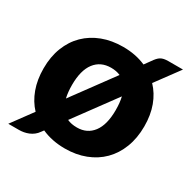

<svg xmlns="http://www.w3.org/2000/svg" viewBox="-141 -705 864 875"><g transform="rotate(30 290.5 -267.0)"><path d="M240 -112.5Q261.5 -102.5 291.5 -102.5Q345 -102.5 375.2 -142.5Q405.5 -182.5 405.5 -259.5Q405.5 -298.5 398.5 -328ZM340.5 -407Q319.5 -416.5 291.5 -416.5Q236.5 -416.5 206 -376.5Q175.5 -336.5 175.5 -259.5Q175.5 -221.5 182.5 -192ZM487.5 -449.5Q520.5 -415 538 -367.5Q555.5 -320 555.5 -260.5Q555.5 -198.5 536.2 -148.8Q517 -99 482.2 -64.2Q447.5 -29.5 399 -10.8Q350.5 8 291.5 8Q224 8 169.5 -16.5L160.5 -4.5Q152 8 141.2 16.2Q130.5 24.5 118.2 29.5Q106 34.5 93.2 36.8Q80.5 39 68.5 39H12.5L93 -70.5Q60.5 -105 43 -153Q25.5 -201 25.5 -260.5Q25.5 -322 44.8 -371.2Q64 -420.5 99.2 -455Q134.5 -489.5 183.2 -508Q232 -526.5 291.5 -526.5Q358 -526.5 411 -503L433.5 -534Q441 -545 447.8 -552.5Q454.5 -560 462 -564.5Q469.5 -569 479.2 -571Q489 -573 502.5 -573H578.5Z"/></g></svg>

Font: Lato ExtraBold
Style: Regular
Weight: 800
Designer: Lukasz Dziedzic with Adam Twardoch and Botio Nikoltchev
Foundry: tyPoland Lukasz Dziedzic
Version: Version 2.015; 2015-08-06; http://www.latofonts.com/